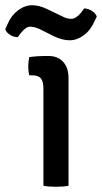

<svg xmlns="http://www.w3.org/2000/svg" viewBox="-75 -710 390 734"><path d="M187 -411V0Q170 4 139 4Q108 4 91 0V-371Q91 -398 81.5 -410Q72 -422 48 -422H37Q33 -437 33 -456Q33 -475 37 -492Q69 -496 97 -496H110Q146 -496 166.5 -473.5Q187 -451 187 -411ZM132 -571 76 -599Q56 -608 40 -608Q24 -608 4 -583L-7 -568Q-22 -568 -36 -576.5Q-50 -585 -55 -598L-46 -618Q-32 -651 -6 -670.5Q20 -690 48 -690Q76 -690 108 -674L164 -647Q180 -638 198 -638Q216 -638 236 -663L247 -678Q262 -677 276 -668.5Q290 -660 295 -647L286 -628Q271 -594 245 -575Q219 -556 191.5 -556Q164 -556 132 -571Z"/></svg>

Font: Signika Negative
Style: Regular
Weight: 400
Designer: Anna Giedrys
Foundry: Anna Giedrys
Version: Version 1.001